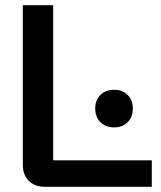

<svg xmlns="http://www.w3.org/2000/svg" viewBox="-20 -720 619 740"><path d="M68 -84V-700H185V-102H565V0H154Q114 0 91 -23Q68 -46 68 -84ZM347 -302Q347 -334 367 -354Q387 -374 420 -374Q452 -374 472 -354Q492 -334 492 -302Q492 -269 472 -249Q452 -229 420 -229Q387 -229 367 -249Q347 -269 347 -302Z"/></svg>

Font: Bai Jamjuree SemiBold
Style: Regular
Weight: 600
Version: Version 1.000; ttfautohint (v1.6)